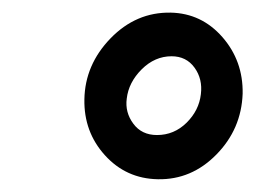

<svg xmlns="http://www.w3.org/2000/svg" viewBox="-20 -741 414 301"><path d="M112.3 -585.4Q113.3 -639.6 153.3 -680.9Q193.4 -722.2 247.6 -721.2Q295.9 -720.2 328.6 -682.9Q361.3 -645.5 360.4 -594.2Q358.4 -538.6 319.3 -498.8Q280.3 -459 227.5 -460Q177.7 -460.9 144.5 -497.6Q111.3 -534.2 112.3 -585.4ZM178.7 -586.4Q175.8 -564.9 189 -547.1Q202.1 -529.3 226.1 -529.3Q252.9 -529.3 272.5 -548.6Q292 -567.9 294.9 -593.3Q297.9 -617.2 284.9 -635Q272 -652.8 249 -652.8Q222.7 -652.8 202.1 -632.3Q181.6 -611.8 178.7 -586.4Z"/></svg>

Font: TypoPRO Roboto
Style: Italic
Weight: 500
Italic angle: -12°
Designer: Google
Version: Version 2.136; 2016